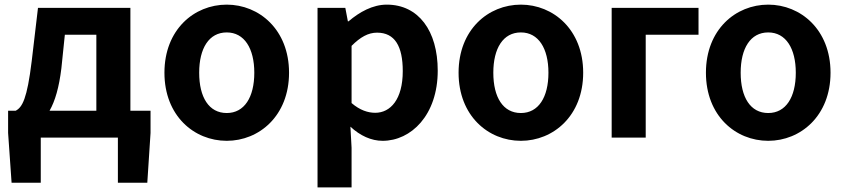

<svg xmlns="http://www.w3.org/2000/svg" viewBox="-20 -594 3650 829"><path d="M156 0H489V195H616L630 -20V-116H543V-560H144L117 -331C97 -166 76 -131 48 -116H15V-20L30 195H156ZM194 -116C218 -158 235 -217 245 -299L260 -444H396V-116Z M959 14C1099 14 1228 -94 1228 -280C1228 -466 1099 -574 959 -574C818 -574 690 -466 690 -280C690 -94 818 14 959 14ZM959 -106C882 -106 840 -174 840 -280C840 -385 882 -454 959 -454C1035 -454 1078 -385 1078 -280C1078 -174 1035 -106 959 -106Z M1351 215H1498V44L1493 -47C1535 -8 1583 14 1632 14C1755 14 1870 -97 1870 -289C1870 -461 1787 -574 1650 -574C1589 -574 1532 -542 1485 -502H1482L1471 -560H1351ZM1600 -107C1569 -107 1534 -118 1498 -149V-396C1536 -434 1570 -453 1608 -453C1685 -453 1719 -394 1719 -287C1719 -165 1666 -107 1600 -107Z M2229 14C2369 14 2498 -94 2498 -280C2498 -466 2369 -574 2229 -574C2088 -574 1960 -466 1960 -280C1960 -94 2088 14 2229 14ZM2229 -106C2152 -106 2110 -174 2110 -280C2110 -385 2152 -454 2229 -454C2305 -454 2348 -385 2348 -280C2348 -174 2305 -106 2229 -106Z M2621 0H2768V-444H2996V-560H2621Z M3297 14C3437 14 3566 -94 3566 -280C3566 -466 3437 -574 3297 -574C3156 -574 3028 -466 3028 -280C3028 -94 3156 14 3297 14ZM3297 -106C3220 -106 3178 -174 3178 -280C3178 -385 3220 -454 3297 -454C3373 -454 3416 -385 3416 -280C3416 -174 3373 -106 3297 -106Z"/></svg>

Font: Noto Sans CJK TC
Style: Bold
Weight: 700
Designer: Ryoko NISHIZUKA 西塚涼子 (kana, bopomofo & ideographs); Paul D. Hunt (Latin, Greek & Cyrillic); Sandoll Communications 산돌커뮤니
Foundry: Adobe
Version: Version 2.004;hotconv 1.0.118;makeotfexe 2.5.65603